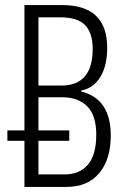

<svg xmlns="http://www.w3.org/2000/svg" viewBox="-20 -734 494 754"><path d="M76 0V-181H9V-222H76V-714H225Q401 -714 401 -546Q401 -477 374.5 -432.5Q348 -388 298 -378V-375Q358 -360 386.5 -316.5Q415 -273 415 -201Q415 -109 370 -54.5Q325 0 241 0ZM221 -398Q344 -398 344 -542Q344 -604 314.5 -635Q285 -666 217 -666H131V-398ZM233 -49Q293 -49 325.5 -87.5Q358 -126 358 -205Q358 -282 322 -317Q286 -352 226 -352H131V-222H252V-181H131V-49Z"/></svg>

Font: Noto Sans ExtraCondensed Light
Style: Regular
Weight: 300
Width: 2
Designer: Monotype Design Team
Foundry: Monotype Imaging Inc.
Version: Version 2.013; ttfautohint (v1.8.4.7-5d5b)